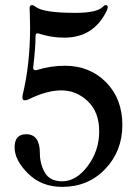

<svg xmlns="http://www.w3.org/2000/svg" viewBox="-20 -727 544 757"><path d="M37.6 -146Q37.6 -197.8 83 -197.8Q137.2 -197.8 137.2 -123.5Q137.2 -80.6 157 -46.4Q176.8 -12.2 225.1 -12.2Q280.8 -12.2 325.9 -72.5Q371.1 -132.8 371.1 -209Q371.1 -285.2 326.2 -327.9Q281.2 -370.6 222.4 -370.6Q163.6 -370.6 93.3 -335.4Q85.4 -331.5 76.9 -331.5Q68.4 -331.5 68.4 -342.8Q68.4 -346.7 69.3 -352.5Q98.6 -474.1 98.6 -616.7Q98.6 -650.4 97.7 -669.2Q96.7 -688 96.7 -694.3Q96.7 -707 106 -707Q112.3 -707 119.6 -700.7Q149.9 -676.3 276.9 -676.3Q363.8 -676.3 386.7 -701.2Q392.1 -707 396.5 -707Q404.8 -707 404.8 -698Q404.8 -689 388.7 -662.6Q336.9 -578.6 233.4 -578.6Q180.7 -578.6 130.9 -595.2Q129.4 -595.7 127.4 -595.7Q120.1 -595.7 120.1 -584.5Q120.1 -538.6 111.3 -465.8Q110.8 -461.9 110.8 -459Q110.8 -450.2 119.6 -450.2Q123 -450.2 127.9 -451.7Q181.6 -467.8 235.4 -467.8Q334 -467.8 398.2 -402.6Q462.4 -337.4 462.4 -234.4Q462.4 -131.3 395 -60.8Q327.6 9.8 225.1 9.8Q144 9.8 90.8 -42.7Q37.6 -95.2 37.6 -146Z"/></svg>

Font: UnifrakturMaguntia20
Style: Book
Weight: 400
Designer: j. 'mach' wust, Gerrit Ansmann, Georg Duffner, based on a font by Peter Wiegel, original typeface by Carl Albert Fahrenw
Version: Version 2017-03-19